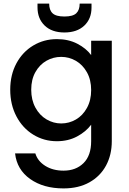

<svg xmlns="http://www.w3.org/2000/svg" viewBox="-20 -778 718 1070"><path d="M488 -471V-551H603V9Q603 85 571 144.5Q539 204 478.5 238Q418 272 334 272Q222 272 148 219.5Q74 167 64 77H177Q190 120 232.5 146.5Q275 173 334 173Q403 173 445.5 131Q488 89 488 9V-83Q459 -44 409.5 -17.5Q360 9 297 9Q225 9 165.5 -27.5Q106 -64 71.5 -129.5Q37 -195 37 -278Q37 -361 71.5 -425Q106 -489 165.5 -524.5Q225 -560 297 -560Q361 -560 410.5 -534.5Q460 -509 488 -471ZM321 -461Q277 -461 239 -439.5Q201 -418 177.5 -376.5Q154 -335 154 -278Q154 -221 177.5 -178Q201 -135 239.5 -112.5Q278 -90 321 -90Q365 -90 403 -112Q441 -134 464.5 -176.5Q488 -219 488 -276Q488 -333 464.5 -375Q441 -417 403 -439Q365 -461 321 -461ZM490 -736Q490 -673 449.5 -635Q409 -597 339 -597Q269 -597 229 -635.5Q189 -674 189 -737V-758H254Q254 -722 273 -704Q292 -686 339 -686Q386 -686 405 -704Q424 -722 424 -758H490Z"/></svg>

Font: Poppins-tnum Medium
Style: Regular
Weight: 500
Designer: Ninad Kale (Devanagari), Jonny Pinhorn (Latin)
Foundry: Indian Type Foundry
Version: Version 4.004